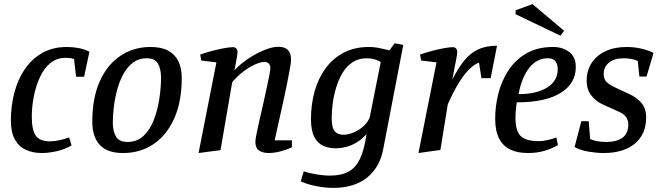

<svg xmlns="http://www.w3.org/2000/svg" viewBox="-20 -737 3214 936"><path d="M183 9Q140 9 105.5 -7Q71 -23 52 -58Q33 -93 33 -149Q33 -219 49.5 -283.5Q66 -348 100 -398.5Q134 -449 185.5 -478.5Q237 -508 306 -508Q335 -508 364 -502.5Q393 -497 416 -485L390 -363H351L341 -449Q331 -453 320 -454Q309 -455 299 -455Q256 -455 225 -429Q194 -403 174.5 -360.5Q155 -318 145 -267.5Q135 -217 135 -168Q135 -105 154 -76.5Q173 -48 223 -48Q244 -48 267.5 -53Q291 -58 317 -67L329 -28Q294 -8 255 0.5Q216 9 183 9Z M580 9Q503 9 466.5 -30.5Q430 -70 430 -143Q430 -259 466 -340Q502 -421 566.5 -464.5Q631 -508 714 -508Q767 -508 800 -490Q833 -472 849.5 -438.5Q866 -405 866 -357Q866 -242 829.5 -160Q793 -78 728.5 -34.5Q664 9 580 9ZM602 -45Q648 -45 679.5 -74.5Q711 -104 729.5 -151.5Q748 -199 756.5 -254Q765 -309 765 -358Q765 -401 750 -427Q735 -453 694 -453Q657 -453 629.5 -432.5Q602 -412 583 -378.5Q564 -345 552.5 -304Q541 -263 535.5 -220Q530 -177 530 -139Q530 -97 545.5 -71Q561 -45 602 -45Z M948 9 1035 -433 961 -442 956 -471Q984 -481 1014.5 -489Q1045 -497 1072 -502Q1099 -507 1116 -507Q1127 -507 1132.5 -500Q1138 -493 1138 -482Q1138 -476 1135 -458.5Q1132 -441 1128.5 -423Q1125 -405 1123 -395Q1156 -429 1195.5 -454.5Q1235 -480 1272.5 -494.5Q1310 -509 1337 -509Q1368 -509 1383.5 -493.5Q1399 -478 1399 -445Q1399 -435 1393.5 -404Q1388 -373 1379.5 -329.5Q1371 -286 1360 -237.5Q1349 -189 1338.5 -141Q1328 -93 1319 -53H1403V-19Q1375 -6 1345 1.5Q1315 9 1291 9Q1261 9 1243 -3Q1225 -15 1225 -47Q1225 -55 1230 -81.5Q1235 -108 1243.5 -145Q1252 -182 1261.5 -223.5Q1271 -265 1279 -302.5Q1287 -340 1292.5 -367.5Q1298 -395 1298 -405Q1298 -419 1290.5 -427Q1283 -435 1269 -435Q1250 -435 1221.5 -422Q1193 -409 1164 -386.5Q1135 -364 1112 -336L1055 -5Z M1605 179Q1566 179 1522 170.5Q1478 162 1446 147L1461 98Q1486 107 1522 113Q1558 119 1589 119Q1643 119 1678.5 100Q1714 81 1735 37Q1756 -7 1767 -84Q1747 -60 1721 -44Q1695 -28 1668 -21Q1641 -14 1615 -14Q1585 -14 1557.5 -25.5Q1530 -37 1513 -68Q1496 -99 1496 -156Q1496 -228 1513.5 -291Q1531 -354 1566.5 -403Q1602 -452 1655 -480Q1708 -508 1779 -508Q1802 -508 1823.5 -504Q1845 -500 1860 -496Q1875 -492 1878 -491L1904 -526L1946 -518L1848 -9Q1840 34 1820.5 68.5Q1801 103 1770.5 128Q1740 153 1698.5 166Q1657 179 1605 179ZM1654 -80Q1673 -80 1698 -89Q1723 -98 1746.5 -117Q1770 -136 1782 -163L1836 -434Q1824 -443 1805.5 -448Q1787 -453 1769 -453Q1728 -453 1698.5 -433.5Q1669 -414 1649.5 -381Q1630 -348 1618.5 -309.5Q1607 -271 1602 -232.5Q1597 -194 1597 -164Q1597 -113 1612.5 -96.5Q1628 -80 1654 -80Z M2020 9 2108 -433 2033 -442 2028 -471Q2056 -481 2086.5 -489Q2117 -497 2144 -502Q2171 -507 2188 -507Q2198 -507 2203.5 -500.5Q2209 -494 2209 -484Q2209 -474 2205 -453Q2201 -432 2195.5 -404.5Q2190 -377 2185 -349Q2213 -404 2242.5 -441Q2272 -478 2310.5 -496Q2349 -514 2403 -514L2372 -356H2327L2315 -432Q2296 -425 2272 -403.5Q2248 -382 2221 -340Q2194 -298 2163 -229L2127 -6Z M2554 9Q2503 9 2467.5 -8Q2432 -25 2413 -62Q2394 -99 2394 -159Q2394 -221 2410 -283Q2426 -345 2460 -396Q2494 -447 2547.5 -477.5Q2601 -508 2676 -508Q2722 -508 2754.5 -484Q2787 -460 2787 -410Q2787 -330 2713 -284Q2639 -238 2499 -238Q2496 -217 2494.5 -199Q2493 -181 2493 -163Q2493 -121 2503.5 -96Q2514 -71 2539 -60Q2564 -49 2607 -49Q2627 -49 2649.5 -54Q2672 -59 2692 -67L2700 -30Q2670 -12 2633.5 -1.5Q2597 9 2554 9ZM2508 -278Q2595 -278 2647 -310Q2699 -342 2699 -401Q2699 -422 2688 -437.5Q2677 -453 2651 -453Q2598 -453 2561 -407.5Q2524 -362 2508 -278ZM2712 -563 2493 -668 2494 -687 2576 -717 2730 -587Z M2922 9Q2890 9 2850.5 2.5Q2811 -4 2781 -20L2814 -146H2850L2857 -59Q2871 -53 2889.5 -49Q2908 -45 2936 -45Q2986 -45 3014.5 -65.5Q3043 -86 3043 -131Q3043 -150 3032 -166.5Q3021 -183 2989 -196L2912 -231Q2883 -245 2861.5 -273Q2840 -301 2840 -344Q2840 -392 2863.5 -429Q2887 -466 2931 -487Q2975 -508 3036 -508Q3067 -508 3101.5 -501Q3136 -494 3166 -479L3132 -364H3097L3089 -440Q3078 -446 3058 -449.5Q3038 -453 3022 -453Q2974 -453 2948.5 -431.5Q2923 -410 2923 -377Q2923 -352 2936 -338.5Q2949 -325 2976 -312L3051 -277Q3085 -261 3107.5 -234.5Q3130 -208 3130 -164Q3130 -83 3075 -37Q3020 9 2922 9Z"/></svg>

Font: Manuale Medium
Style: Italic
Weight: 500
Italic angle: -11°
Version: Version 1.002